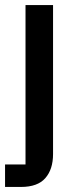

<svg xmlns="http://www.w3.org/2000/svg" viewBox="-23 -540 308 760"><path d="M-3 200V111H78V-520H187V70Q187 130 156.5 165Q126 200 60 200Z"/></svg>

Font: IBM Plex Sans Medium
Style: Regular
Weight: 500
Designer: Mike Abbink, Paul van der Laan, Pieter van Rosmalen
Foundry: Bold Monday
Version: Version 3.201